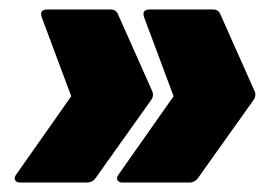

<svg xmlns="http://www.w3.org/2000/svg" viewBox="-20 -468 572 407"><path d="M431 -448Q443 -448 447 -438L520 -274Q524 -264 516 -254L400 -91Q393 -81 381 -81H240Q232 -81 229 -86Q226 -91 232 -99L348 -264L286 -430Q279 -448 298 -448ZM214 -448Q226 -448 230 -438L303 -274Q307 -264 299 -254L183 -91Q176 -81 164 -81H23Q15 -81 12 -86Q9 -91 15 -99L131 -264L69 -430Q62 -448 81 -448Z"/></svg>

Font: Sofia Sans ExtraBlack
Style: Italic
Weight: 1000
Italic angle: -9°
Designer: Botio Nikoltchev, Ani Petrova
Foundry: lettersoup
Version: Version 4.100; ttfautohint (v1.8.4.7-5d5b)